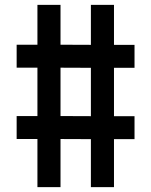

<svg xmlns="http://www.w3.org/2000/svg" viewBox="-20 -770 622 790"><path d="M533.5 -491H449V-292H533.5V-197.5H449V0H354V-197.5L229 -198V0H134V-198H48.5V-292.5H134V-491.5H48.5V-586H134V-750H229V-586L354 -585.5V-750H449V-585.5H533.5ZM354 -292V-491L229 -491.5V-292.5Z"/></svg>

Font: Mohave Medium
Style: Regular
Weight: 500
Designer: Gumpita Rahayu
Foundry: Tokotype
Version: Version 2.003